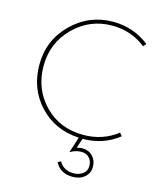

<svg xmlns="http://www.w3.org/2000/svg" viewBox="-157 -952 1140 1358"><g transform="rotate(15 413.0 -273.0)"><path d="M74 -412Q74 -592 200 -716Q326 -840 502 -840Q650 -840 767 -749L749 -727Q642 -812 502 -812Q338 -812 221.5 -696Q105 -580 105 -412Q105 -242 217 -127Q329 -12 502 -12Q643 -12 750 -95L768 -73Q655 16 505 16L481 87Q507 81 522 81Q568 81 597.5 111.5Q627 142 627 189Q627 235 593 264.5Q559 294 506 294Q414 294 377 221L399 209Q432 268 506 268Q544 268 572.5 247.5Q601 227 601 189Q601 152 579 129.5Q557 107 522 107Q479 107 442 130L440 129L477 15Q300 6 187 -115Q74 -236 74 -412Z"/></g></svg>

Font: Spartan MB
Style: Regular
Weight: 250
Designer: Matt Bailey
Foundry: Matt Bailey
Version: Version 1.000